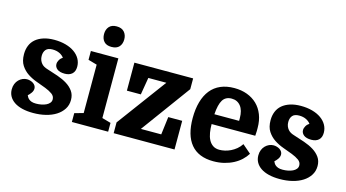

<svg xmlns="http://www.w3.org/2000/svg" viewBox="-84 -1082 2541 1411"><g transform="rotate(15 1186.5 -377.0)"><path d="M229 -62Q208 -62 195.5 -66.5Q183 -71 175 -77.5Q167 -84 162.5 -91.5Q158 -99 155 -106Q166 -115 178 -131.5Q190 -148 190 -166Q190 -178 183.5 -188Q177 -198 167 -204.5Q157 -211 144.5 -214.5Q132 -218 120 -218Q103 -218 87 -211Q71 -204 58 -191Q45 -178 37.5 -159.5Q30 -141 30 -118Q30 -89 43 -65.5Q56 -42 81 -25Q106 -8 142.5 1Q179 10 226 10Q277 10 321.5 -1Q366 -12 399 -33Q432 -54 451.5 -84.5Q471 -115 471 -154Q471 -193 451.5 -220.5Q432 -248 400.5 -267.5Q369 -287 328.5 -301Q288 -315 246 -328Q232 -332 220 -338.5Q208 -345 199 -355.5Q190 -366 184.5 -380Q179 -394 179 -412Q179 -442 194.5 -460Q210 -478 245 -478Q276 -478 299 -466.5Q322 -455 333 -438Q318 -430 308.5 -414Q299 -398 299 -382Q299 -360 318 -344.5Q337 -329 376 -329Q411 -329 431.5 -347.5Q452 -366 452 -402Q452 -434 437 -461Q422 -488 394 -508Q366 -528 326.5 -539Q287 -550 239 -550Q193 -550 157.5 -538.5Q122 -527 98 -506.5Q74 -486 62 -456.5Q50 -427 50 -391Q50 -339 71.5 -306Q93 -273 125 -252Q157 -231 195 -217.5Q233 -204 265 -191.5Q297 -179 318.5 -163.5Q340 -148 340 -123Q340 -108 330.5 -96.5Q321 -85 305.5 -77.5Q290 -70 270 -66Q250 -62 229 -62Z M519 -473 586 -454V-86L519 -67V0H795V-67L728 -86V-540H519ZM580 -686Q580 -651 599 -629.5Q618 -608 656 -608Q696 -608 715 -629.5Q734 -651 734 -686Q734 -719 714.5 -741.5Q695 -764 656 -764Q618 -764 599 -742Q580 -720 580 -686Z M1194 -218 1177 -82H1022L1297 -458V-540H850V-327H956L978 -458H1115L837 -82V0H1300V-218Z M1515 -251H1847Q1849 -275 1849 -287Q1849 -299 1849 -311Q1849 -367 1831.5 -411.5Q1814 -456 1782.5 -486.5Q1751 -517 1707 -533.5Q1663 -550 1609 -550Q1550 -550 1505 -530.5Q1460 -511 1430 -473.5Q1400 -436 1384.5 -381.5Q1369 -327 1369 -258Q1369 -193 1383 -143.5Q1397 -94 1425.5 -59.5Q1454 -25 1497 -7.5Q1540 10 1597 10Q1641 10 1679 0.5Q1717 -9 1748.5 -25.5Q1780 -42 1804 -64.5Q1828 -87 1844 -113L1779 -169Q1764 -146 1744.5 -130Q1725 -114 1703.5 -103.5Q1682 -93 1660 -88Q1638 -83 1618 -83Q1589 -83 1569 -96.5Q1549 -110 1537 -133Q1525 -156 1520 -186.5Q1515 -217 1515 -251ZM1610 -470Q1653 -470 1678.5 -438Q1704 -406 1704 -346V-326H1516Q1521 -401 1542.5 -435.5Q1564 -470 1610 -470Z M2105 -62Q2084 -62 2071.5 -66.5Q2059 -71 2051 -77.5Q2043 -84 2038.5 -91.5Q2034 -99 2031 -106Q2042 -115 2054 -131.5Q2066 -148 2066 -166Q2066 -178 2059.5 -188Q2053 -198 2043 -204.5Q2033 -211 2020.5 -214.5Q2008 -218 1996 -218Q1979 -218 1963 -211Q1947 -204 1934 -191Q1921 -178 1913.5 -159.5Q1906 -141 1906 -118Q1906 -89 1919 -65.5Q1932 -42 1957 -25Q1982 -8 2018.5 1Q2055 10 2102 10Q2153 10 2197.5 -1Q2242 -12 2275 -33Q2308 -54 2327.5 -84.5Q2347 -115 2347 -154Q2347 -193 2327.5 -220.5Q2308 -248 2276.5 -267.5Q2245 -287 2204.5 -301Q2164 -315 2122 -328Q2108 -332 2096 -338.5Q2084 -345 2075 -355.5Q2066 -366 2060.5 -380Q2055 -394 2055 -412Q2055 -442 2070.5 -460Q2086 -478 2121 -478Q2152 -478 2175 -466.5Q2198 -455 2209 -438Q2194 -430 2184.5 -414Q2175 -398 2175 -382Q2175 -360 2194 -344.5Q2213 -329 2252 -329Q2287 -329 2307.5 -347.5Q2328 -366 2328 -402Q2328 -434 2313 -461Q2298 -488 2270 -508Q2242 -528 2202.5 -539Q2163 -550 2115 -550Q2069 -550 2033.5 -538.5Q1998 -527 1974 -506.5Q1950 -486 1938 -456.5Q1926 -427 1926 -391Q1926 -339 1947.5 -306Q1969 -273 2001 -252Q2033 -231 2071 -217.5Q2109 -204 2141 -191.5Q2173 -179 2194.5 -163.5Q2216 -148 2216 -123Q2216 -108 2206.5 -96.5Q2197 -85 2181.5 -77.5Q2166 -70 2146 -66Q2126 -62 2105 -62Z"/></g></svg>

Font: GradeGX
Style: Regular
Weight: 100
Width: 1
Designer: Adam Twardoch
Foundry: Adam Twardoch
Version: Version 2.002; DEVELOPMENT